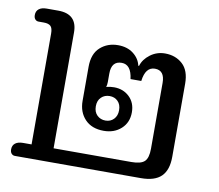

<svg xmlns="http://www.w3.org/2000/svg" viewBox="-69 -675 862 756"><g transform="rotate(10 362.0 -296.5)"><path d="M36 0Q28 0 22.5 -6Q17 -12 17 -23Q17 -39 28 -47.5Q39 -56 59 -56H93V-499Q93 -521 84.5 -529Q76 -537 57 -537H36Q28 -537 22.5 -543Q17 -549 17 -560Q17 -576 28 -584.5Q39 -593 59 -593H105Q181 -593 181 -519V-56H492Q530 -56 544.5 -70Q559 -84 559 -121V-384Q559 -434 520 -434Q482 -434 475 -377H432Q425 -434 387 -434Q346 -434 346 -384V-350Q346 -338 343 -330Q358 -334 374 -334Q411 -334 435.5 -310.5Q460 -287 460 -249Q460 -208 432.5 -183Q405 -158 363 -158Q315 -158 288 -186.5Q261 -215 261 -260V-396Q261 -448 290 -474Q319 -500 361 -500Q398 -500 422.5 -481Q447 -462 453 -434H456Q464 -461 490 -480.5Q516 -500 549 -500Q591 -500 619 -474.5Q647 -449 647 -396V-104Q647 -51 621 -25.5Q595 0 540 0ZM409 -248Q409 -271 396 -284Q383 -297 363 -297Q343 -297 329.5 -284Q316 -271 316 -248Q316 -225 329.5 -212Q343 -199 363 -199Q383 -199 396 -212.5Q409 -226 409 -248Z"/></g></svg>

Font: Maitree Medium
Style: Regular
Weight: 500
Designer: CadsonDemak Team
Foundry: CadsonDemak
Version: Version 1.010